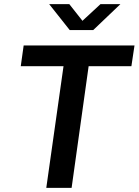

<svg xmlns="http://www.w3.org/2000/svg" viewBox="-20 -905 668 925"><path d="M203 0 286 -586H80L94 -686H628L613 -586H407L325 0ZM316 -760 217 -885H314L392 -786H357L464 -885H560L429 -760Z"/></svg>

Font: Chivo Mono Medium Medium
Style: Italic
Weight: 500
Italic angle: -8.05°
Monospace: yes
Version: Version 1.008